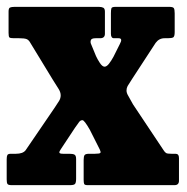

<svg xmlns="http://www.w3.org/2000/svg" viewBox="-24 -540 544 560"><path d="M307 -374.5 325.5 -411.5Q335 -428.5 322 -428.5H308.5Q299.5 -428.5 299.5 -441.5V-501.5Q299.5 -512 301 -516Q302.5 -520 313 -520H469.5Q480.5 -520 483 -516.2Q485.5 -512.5 485.5 -501V-446.5Q485.5 -434 481.5 -431.2Q477.5 -428.5 465 -428.5H456Q440 -428.5 430 -415L361.5 -310Q351.5 -295 348.2 -289Q345 -283 345 -276Q345 -269 349.8 -261Q354.5 -253 364 -235.5L453 -102Q457 -95.5 460.8 -93.5Q464.5 -91.5 476 -91.5H488Q498 -91.5 498 -79V-13Q498 0 485 0H231.5Q223 0 221.5 -3.5Q220 -7 220 -15.5V-73.5Q220 -84 222.8 -87.8Q225.5 -91.5 236.5 -91.5H253Q267 -91.5 268.8 -94.2Q270.5 -97 267 -104L238 -161.5Q222 -189.5 216.5 -189.5Q210.5 -189.5 206.5 -183.8Q202.5 -178 194.5 -167L153.5 -105Q148.5 -98 149.2 -94.8Q150 -91.5 160 -91.5H178.5Q188.5 -91.5 193.2 -89Q198 -86.5 198 -76V-19.5Q198 -7.5 195 -3.8Q192 0 180.5 0H10Q0 0 -2.2 -3.5Q-4.5 -7 -4.5 -17V-75.5Q-4.5 -84 -2.5 -87.8Q-0.5 -91.5 8 -91.5H22.5Q42.5 -91.5 50.5 -101.5L135.5 -226Q144 -238.5 148.5 -246Q153 -253.5 153 -262Q153 -271.5 146.2 -281.8Q139.5 -292 130 -307.5L64.5 -415Q60 -423.5 53.5 -426Q47 -428.5 32 -428.5H17Q6 -428.5 3.5 -430.8Q1 -433 1 -444V-506.5Q1 -516 5.2 -518Q9.5 -520 19 -520H264.5Q272.5 -520 277.2 -517.5Q282 -515 282 -506V-441.5Q282 -428.5 268 -428.5H255Q242.5 -428.5 240.8 -422.5Q239 -416.5 242 -410.5L256 -376.5Q260 -367.5 267.2 -356.5Q274.5 -345.5 281 -345.5Q287 -345.5 293.8 -354Q300.5 -362.5 307 -374.5Z"/></svg>

Font: Besley* Condensed Heavy
Style: Regular
Weight: 800
Width: 3
Designer: Owen Earl
Foundry: indestructible type*
Version: Version 3.000; ttfautohint (v1.8.3)